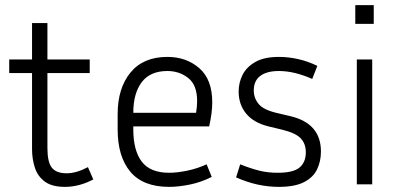

<svg xmlns="http://www.w3.org/2000/svg" viewBox="-20 -719 1567 749"><path d="M344 -19Q289 10 233 10Q183 10 155 -10.5Q127 -31 116 -65Q105 -99 105 -137V-434H16V-487H105V-629H165V-487H330V-434H165V-142Q165 -86 182.5 -64.5Q200 -43 240 -43Q278 -43 323 -67Z M806 -29Q765 -8 720.5 1Q676 10 640 10Q538 10 488.5 -49Q439 -108 439 -214V-274Q439 -375 489 -436Q539 -497 633 -497Q707 -497 757.5 -453Q808 -409 808 -320Q808 -279 796 -226H500V-214Q500 -132 533 -88.5Q566 -45 640 -45Q670 -45 709.5 -53Q749 -61 786 -78ZM633 -442Q566 -442 533 -398.5Q500 -355 500 -279H745Q747 -292 748 -303.5Q749 -315 749 -325Q749 -387 714.5 -414.5Q680 -442 633 -442Z M1063 -45Q1124 -45 1148.5 -65.5Q1173 -86 1173 -125Q1173 -158 1153.5 -179Q1134 -200 1081 -213L1027 -226Q970 -240 940.5 -275.5Q911 -311 911 -362Q911 -397 926.5 -427.5Q942 -458 976.5 -477.5Q1011 -497 1068 -497Q1105 -497 1143 -488.5Q1181 -480 1218 -462L1198 -411Q1128 -442 1068 -442Q1021 -442 995.5 -423Q970 -404 970 -366Q970 -337 988.5 -314Q1007 -291 1057 -279L1112 -266Q1232 -238 1232 -128Q1232 -90 1217 -58.5Q1202 -27 1166 -8.5Q1130 10 1068 10Q1026 10 985 1Q944 -8 901 -27L917 -78Q957 -62 990.5 -53.5Q1024 -45 1063 -45Z M1438 -626H1366V-699H1438ZM1432 0H1372V-487H1432Z"/></svg>

Font: Inria Sans Light
Style: Regular
Weight: 300
Designer: Black Foundry Team
Foundry: Black Foundry
Version: Version 1.2; ttfautohint (v1.8.3)